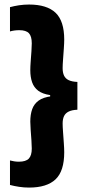

<svg xmlns="http://www.w3.org/2000/svg" viewBox="-20 -698 388 846"><path d="M24 -666.5V-559.5Q32.5 -562 42.8 -563.5Q53 -565 65 -565Q95 -565 107.5 -551.5Q120 -538 120 -507Q120 -494.5 118.5 -472Q117 -449.5 115.2 -426.8Q113.5 -404 113.5 -389Q113.5 -358.5 121.5 -335.5Q129.5 -312.5 148.5 -298.2Q167.5 -284 201 -279V-270L207 -274Q170.5 -269.5 150.2 -254.8Q130 -240 121.8 -216.8Q113.5 -193.5 113.5 -162Q113.5 -147.5 115.2 -124.5Q117 -101.5 118.5 -79.2Q120 -57 120 -43.5Q120 -13 107 0.8Q94 14.5 63 14.5Q52 14.5 42.2 12.8Q32.5 11 24 9V117Q43 122 64.2 125.2Q85.5 128.5 108 128.5Q186.5 128.5 224.8 92.2Q263 56 263 -27Q263 -43.5 261.2 -67.8Q259.5 -92 257.8 -116Q256 -140 256 -154Q256 -173.5 262.2 -186.5Q268.5 -199.5 282.8 -206.5Q297 -213.5 321 -214.5V-337Q297 -338 282.8 -344.8Q268.5 -351.5 262.2 -364.8Q256 -378 256 -397.5Q256 -412 257.8 -435.5Q259.5 -459 261.2 -483.5Q263 -508 263 -523.5Q263 -605.5 224.8 -641.8Q186.5 -678 108 -678Q85.5 -678 64 -674.8Q42.5 -671.5 24 -666.5Z"/></svg>

Font: Anek Malayalam
Style: Bold
Weight: 700
Version: Version 1.003